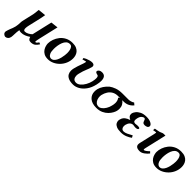

<svg xmlns="http://www.w3.org/2000/svg" viewBox="231 -1613 2993 2993"><g transform="rotate(45 1728.0 -116.5)"><path d="M73 232Q60 232 40 217Q20 202 20 176Q20 173 20 169.5Q20 166 21 163Q25 147 31 129Q37 111 44 92Q52 72 60.5 51.5Q69 31 75 4Q77 -7 79 -19Q81 -31 83 -46Q86 -66 85.5 -89Q85 -112 91 -137L134 -323Q136 -332 138.5 -350.5Q141 -369 143 -388Q145 -407 146.5 -420.5Q148 -434 148 -434L276 -447Q276 -447 272.5 -427.5Q269 -408 264.5 -383.5Q260 -359 256 -343L211 -150Q202 -113 202 -85Q202 -65 209 -53Q216 -41 232 -41Q262 -41 294.5 -58.5Q327 -76 348 -98L426 -434L547 -448L472 -126Q466 -99 462.5 -81Q459 -63 459 -54Q459 -42 465 -42Q476 -42 486 -50.5Q496 -59 512 -83L542 -70Q519 -32 491 -10Q463 12 411 12Q385 12 370.5 -3.5Q356 -19 351 -43Q315 -18 278.5 -3Q242 12 201 12Q177 12 157 3Q153 27 150.5 50.5Q148 74 148 96Q147 115 146.5 135Q146 155 143 168Q136 200 116 216Q96 232 73 232Z M617 -165Q617 -210 634 -258.5Q651 -307 684.5 -349.5Q718 -392 769 -418Q820 -444 887 -444Q939 -444 973 -428.5Q1007 -413 1026.5 -388.5Q1046 -364 1054 -335Q1062 -306 1062 -279Q1062 -220 1039.5 -167.5Q1017 -115 978 -75Q939 -35 890.5 -12.5Q842 10 791 10Q737 10 703 -9.5Q669 -29 650.5 -57.5Q632 -86 624.5 -115.5Q617 -145 617 -165ZM743 -173Q743 -112 756.5 -81.5Q770 -51 787.5 -41.5Q805 -32 816 -32Q845 -32 866 -50.5Q887 -69 901 -98Q915 -127 923 -160Q931 -193 934.5 -223Q938 -253 938 -272Q938 -303 932 -332.5Q926 -362 911 -382Q896 -402 868 -402Q832 -402 807.5 -379Q783 -356 769 -320Q755 -284 749 -245Q743 -206 743 -173Z M1608 -250Q1588 -163 1545.5 -104.5Q1503 -46 1450.5 -17Q1398 12 1347 12Q1282 12 1243.5 -6Q1205 -24 1188.5 -54Q1172 -84 1172 -121Q1172 -135 1174 -148.5Q1176 -162 1179 -175Q1187 -209 1196.5 -237.5Q1206 -266 1215 -291Q1222 -310 1228 -327.5Q1234 -345 1238 -361Q1244 -386 1240 -386Q1237 -386 1220.5 -382Q1204 -378 1189 -374Q1174 -370 1174 -370L1171 -397Q1185 -407 1210 -418Q1235 -429 1264 -437Q1293 -445 1316 -445Q1339 -445 1352.5 -435Q1366 -425 1366 -406Q1366 -403 1366 -400Q1366 -397 1365 -394Q1360 -369 1351 -345.5Q1342 -322 1332 -297Q1322 -272 1311.5 -242.5Q1301 -213 1292 -172Q1286 -148 1286 -125Q1286 -91 1303 -66.5Q1320 -42 1360 -42Q1397 -42 1431 -71.5Q1465 -101 1490 -146Q1515 -191 1526 -238Q1531 -262 1533.5 -280Q1536 -298 1536 -312Q1536 -338 1529 -350Q1522 -362 1512 -364Q1505 -365 1493 -368Q1481 -371 1471.5 -378Q1462 -385 1462 -397Q1462 -402 1463 -405Q1467 -419 1485 -432Q1503 -445 1534 -445Q1579 -445 1599.5 -418Q1620 -391 1620 -341Q1620 -303 1608 -250Z M1775 -369Q1809 -395 1863.5 -415Q1918 -435 1994 -435H2124Q2146 -435 2172.5 -442.5Q2199 -450 2220 -465L2254 -436Q2224 -398 2183.5 -378.5Q2143 -359 2089 -359H2063Q2093 -339 2110.5 -307Q2128 -275 2128 -233Q2128 -210 2122 -184Q2117 -162 2099.5 -129.5Q2082 -97 2050.5 -64.5Q2019 -32 1971.5 -10Q1924 12 1859 12Q1764 12 1712.5 -33Q1661 -78 1661 -151Q1661 -178 1667 -205Q1678 -249 1706.5 -292Q1735 -335 1775 -369ZM1874 -26Q1900 -26 1927 -47.5Q1954 -69 1976.5 -105.5Q1999 -142 2009 -187Q2013 -203 2016 -219.5Q2019 -236 2019 -254Q2019 -276 2013 -298.5Q2007 -321 1990 -343Q1997 -347 2005 -352.5Q2013 -358 2012 -359H1972Q1916 -359 1876.5 -336Q1837 -313 1812.5 -274.5Q1788 -236 1777 -189Q1775 -181 1774 -171.5Q1773 -162 1773 -151Q1773 -122 1783.5 -93Q1794 -64 1816 -45Q1838 -26 1874 -26Z M2369 -121Q2366 -106 2366 -93Q2366 -65 2380.5 -47Q2395 -29 2423 -29Q2450 -29 2486.5 -45.5Q2523 -62 2566 -87L2585 -52Q2553 -27 2505.5 -7.5Q2458 12 2403 12Q2339 12 2304.5 -3.5Q2270 -19 2257 -42.5Q2244 -66 2244 -89Q2244 -97 2245.5 -104Q2247 -111 2248 -118Q2251 -130 2259.5 -149.5Q2268 -169 2293.5 -190.5Q2319 -212 2370 -229Q2342 -243 2327 -259Q2312 -275 2312 -300Q2312 -305 2312.5 -310.5Q2313 -316 2314 -322Q2319 -343 2341 -372Q2363 -401 2405.5 -423Q2448 -445 2515 -445Q2577 -445 2615.5 -424.5Q2654 -404 2654 -377Q2654 -373 2653 -370Q2648 -346 2625.5 -338Q2603 -330 2587 -330Q2559 -330 2549 -340.5Q2539 -351 2535 -364Q2531 -379 2523.5 -393.5Q2516 -408 2501 -408Q2485 -408 2462 -389.5Q2439 -371 2428 -325Q2426 -314 2424.5 -304.5Q2423 -295 2423 -288Q2423 -262 2435 -252.5Q2447 -243 2465 -243Q2465 -243 2467 -243.5Q2469 -244 2473 -244Q2484 -246 2498.5 -247Q2513 -248 2517 -248Q2563 -248 2563 -230Q2563 -228 2562 -227Q2560 -216 2547.5 -209Q2535 -202 2506 -202Q2502 -202 2494 -203Q2486 -204 2479 -205Q2472 -207 2465 -207.5Q2458 -208 2456 -208Q2425 -208 2402 -185Q2379 -162 2369 -121Z M2930 -445 2846 -83Q2843 -70 2843 -61Q2843 -48 2851 -48Q2865 -48 2887 -64Q2909 -80 2933 -104L2958 -79Q2932 -44 2892.5 -16Q2853 12 2816 12Q2768 12 2746.5 -4.5Q2725 -21 2725 -52Q2725 -60 2726.5 -67.5Q2728 -75 2729 -83L2788 -337Q2794 -363 2794 -371Q2794 -378 2789 -378Q2782 -378 2771 -376Q2760 -374 2733 -369L2736 -405Q2750 -407 2777.5 -412.5Q2805 -418 2823 -422Q2831 -425 2841 -429Q2851 -433 2858 -436Q2867 -440 2874.5 -442.5Q2882 -445 2893 -445Z M3011 -165Q3011 -210 3028 -258.5Q3045 -307 3078.5 -349.5Q3112 -392 3163 -418Q3214 -444 3281 -444Q3333 -444 3367 -428.5Q3401 -413 3420.5 -388.5Q3440 -364 3448 -335Q3456 -306 3456 -279Q3456 -220 3433.5 -167.5Q3411 -115 3372 -75Q3333 -35 3284.5 -12.5Q3236 10 3185 10Q3131 10 3097 -9.5Q3063 -29 3044.5 -57.5Q3026 -86 3018.5 -115.5Q3011 -145 3011 -165ZM3137 -173Q3137 -112 3150.5 -81.5Q3164 -51 3181.5 -41.5Q3199 -32 3210 -32Q3239 -32 3260 -50.5Q3281 -69 3295 -98Q3309 -127 3317 -160Q3325 -193 3328.5 -223Q3332 -253 3332 -272Q3332 -303 3326 -332.5Q3320 -362 3305 -382Q3290 -402 3262 -402Q3226 -402 3201.5 -379Q3177 -356 3163 -320Q3149 -284 3143 -245Q3137 -206 3137 -173Z"/></g></svg>

Font: Libertinus Serif SemiBold
Style: Italic
Weight: 600
Italic angle: -11.5°
Designer: Philipp H. Poll, Khaled Hosny
Foundry: Caleb Maclennan
Version: Version 7.051;RELEASE